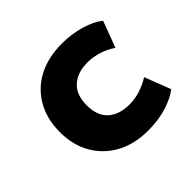

<svg xmlns="http://www.w3.org/2000/svg" viewBox="-133 -665 825 825"><g transform="rotate(-45 280.0 -252.5)"><path d="M334 11Q251 11 190 -22Q129 -55 94.5 -114Q60 -173 60 -253Q60 -333 94.5 -392.5Q129 -452 190.5 -484Q252 -516 335 -516Q395 -516 447 -500.5Q499 -485 530 -460L485 -340Q458 -359 424 -370Q390 -381 357 -381Q294 -381 258.5 -348.5Q223 -316 223 -253Q223 -189 258.5 -157Q294 -125 356 -125Q390 -125 423.5 -136Q457 -147 483 -164L529 -45Q497 -20 446 -4.5Q395 11 334 11Z"/></g></svg>

Font: Nunito Sans 6pt ExtraBold
Style: Regular
Weight: 800
Version: Version 3.101;gftools[0.9.27]